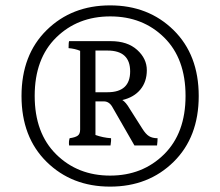

<svg xmlns="http://www.w3.org/2000/svg" viewBox="-20 -723 819 714"><path d="M335 -380H380Q464 -380 464 -457.5Q464 -535 380 -535H335ZM566 -209Q566 -198 564 -182H480L399 -323Q387 -346 366 -346H335V-221Q363 -211 393 -209Q394 -202 391 -182H237Q235 -197 239 -209Q260 -212 269 -218.5Q278 -225 278 -241V-534Q259 -542 235 -544Q235 -565 237 -570H392Q454 -570 490 -537.5Q526 -505 526 -462Q526 -419 502 -390Q478 -361 435 -351Q448 -343 462 -319L509 -245Q522 -224 534.5 -216.5Q547 -209 566 -209ZM109 -366.5Q109 -228 189 -149Q269 -70 389.5 -70Q510 -70 590 -149Q670 -228 670 -366.5Q670 -505 590.5 -583.5Q511 -662 390 -662Q269 -662 189 -583.5Q109 -505 109 -366.5ZM60 -366Q60 -519 153.5 -611Q247 -703 389.5 -703Q532 -703 625.5 -611Q719 -519 719 -366Q719 -213 625.5 -121Q532 -29 389.5 -29Q247 -29 153.5 -121Q60 -213 60 -366Z"/></svg>

Font: Halant Medium
Style: Regular
Weight: 500
Designer: Hitesh Malaviya (Devanagari), Satya Rajpurohit (Latin)
Foundry: Indian Type Foundry
Version: Version 1.101;PS 1.0;hotconv 1.0.78;makeotf.lib2.5.61930; tt